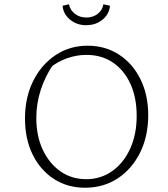

<svg xmlns="http://www.w3.org/2000/svg" viewBox="-20 -871 786 899"><path d="M378 8Q296 8 232.5 -33Q169 -74 133 -147Q97 -220 97 -316Q97 -414 135 -491Q173 -568 239.5 -612.5Q306 -657 390 -657Q473 -657 537 -615.5Q601 -574 637.5 -500.5Q674 -427 674 -332Q674 -233 636 -156.5Q598 -80 531.5 -36Q465 8 378 8ZM384 -32Q452 -32 505.5 -70Q559 -108 589.5 -175Q620 -242 620 -329Q620 -413 591 -477.5Q562 -542 509 -578Q456 -614 385 -614Q339 -614 294.5 -598.5Q250 -583 213 -553L233 -575Q150 -454 150 -318Q150 -235 180 -170.5Q210 -106 262.5 -69Q315 -32 384 -32ZM383 -753Q353 -753 328.5 -765.5Q304 -778 289.5 -798.5Q275 -819 273 -844L303 -851Q308 -824 330.5 -806.5Q353 -789 384 -789Q416 -789 438 -806.5Q460 -824 464 -851L495 -844Q493 -819 478.5 -798.5Q464 -778 439.5 -765.5Q415 -753 383 -753Z"/></svg>

Font: Piazzolla Thin Thin
Style: Regular
Weight: 250
Version: Version 2.005